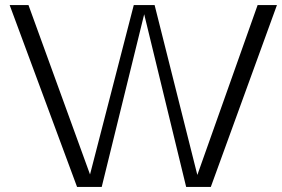

<svg xmlns="http://www.w3.org/2000/svg" viewBox="-20 -735 1109 755"><path d="M18 -715H92L334 -49L506 -715H588L756 -47L993 -715H1069L809 0H712L547 -679L380 0H283Z"/></svg>

Font: Afta sans
Style: Regular
Weight: 400
Designer: par.qink
Foundry: Oriol Esparraguera Font
Version: Version 1.000